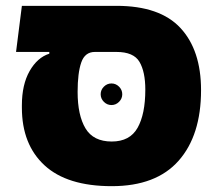

<svg xmlns="http://www.w3.org/2000/svg" viewBox="-20 -629 744 658"><path d="M363 9Q210 9 132.5 -62.5Q55 -134 55 -260V-268Q55 -339 81.5 -385.5Q108 -432 149 -445V-460L305 -461V-451Q271 -451 258.5 -415Q246 -379 246 -314Q246 -234 273 -189Q300 -144 363 -144Q425 -144 451.5 -191Q478 -238 478 -322Q478 -383 458 -417Q438 -451 379 -451H35L55 -609H379Q528 -609 598.5 -533Q669 -457 669 -320Q669 -165 592 -78Q515 9 363 9ZM362 -269Q347 -269 336 -280Q325 -291 325 -306Q325 -321 336 -332Q347 -343 362 -343Q377 -343 388 -332Q399 -321 399 -306Q399 -291 388 -280Q377 -269 362 -269Z"/></svg>

Font: Noto Sans Hebrew Thin Black
Style: Regular
Weight: 900
Version: Version 3.001